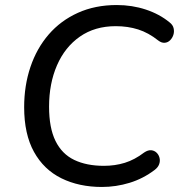

<svg xmlns="http://www.w3.org/2000/svg" viewBox="-20 -734 715 763"><path d="M385 9Q294 9 224 -25.5Q154 -60 115 -130.5Q76 -201 76 -308Q76 -394 101 -468Q126 -542 173.5 -597Q221 -652 289.5 -683Q358 -714 444 -714Q505 -714 559.5 -696Q614 -678 654 -645Q667 -635 670 -621.5Q673 -608 669 -595.5Q665 -583 656 -574Q647 -565 634.5 -564Q622 -563 609 -573Q570 -604 529 -617Q488 -630 440 -630Q357 -630 297.5 -588.5Q238 -547 206.5 -474.5Q175 -402 175 -310Q175 -226 200.5 -174Q226 -122 275 -98.5Q324 -75 393 -75Q437 -75 476 -87Q515 -99 553 -128Q568 -138 580.5 -137Q593 -136 602 -127.5Q611 -119 614 -106.5Q617 -94 612.5 -81.5Q608 -69 595 -59Q549 -24 495 -7.5Q441 9 385 9Z"/></svg>

Font: Nunito ExtraLight Medium
Style: Italic
Weight: 500
Italic angle: -9°
Version: Version 3.602